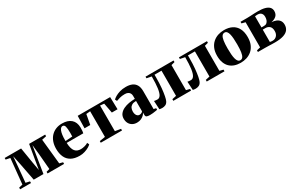

<svg xmlns="http://www.w3.org/2000/svg" viewBox="145 -1671 4308 2824"><g transform="rotate(-30 2299.5 -259.0)"><path d="M4 0V-28L67.5 -43.5L110 -470.5L37.5 -485V-512.5H316.5L359.5 -249.5L384.5 -108L408 -249.5L452.5 -512.5H725V-485L649 -469L692.5 -43L750.5 -28V0H469.5V-28L525.5 -43.5L502.5 -315L485.5 -473L460 -315.5L413 -22.5H248L191.5 -316L158.5 -473L145 -316L120 -43.5L188.5 -28V0Z M1013 12Q924 12 868 -20.2Q812 -52.5 785.8 -111.2Q759.5 -170 759.5 -249.5Q759.5 -314.5 778.2 -366.5Q797 -418.5 831.5 -455Q866 -491.5 913.5 -511Q961 -530.5 1018.5 -530.5Q1117.5 -530.5 1172 -482.2Q1226.5 -434 1228 -343Q1228 -308.5 1226 -284.5Q1224 -260.5 1220 -248.5H938Q940 -197 949.8 -161.5Q959.5 -126 976.8 -104.8Q994 -83.5 1019 -73.8Q1044 -64 1076 -64Q1105 -64 1141 -73.5Q1177 -83 1198.5 -98.5L1214.5 -64.5Q1200.5 -49 1169.8 -31.2Q1139 -13.5 1098.2 -0.8Q1057.5 12 1013 12ZM937 -280.5 1056 -289Q1056.5 -305 1056.8 -319.2Q1057 -333.5 1057.5 -349.5Q1057.5 -421.5 1048 -458Q1038.5 -494.5 1008 -494.5Q994 -494.5 981 -483.8Q968 -473 957.8 -448.2Q947.5 -423.5 941.8 -382.5Q936 -341.5 937 -280.5Z M1373.5 0V-28L1469.5 -43.5V-479L1401 -472.5L1370 -303H1273L1277.5 -512.5H1828.5L1833.5 -303H1736.5L1705 -472.5L1638 -479V-43.5L1734.5 -28V0Z M1986 11.5Q1942.5 11.5 1909.8 -7Q1877 -25.5 1859.2 -58.5Q1841.5 -91.5 1841.5 -136Q1841.5 -183.5 1867.2 -216.5Q1893 -249.5 1935.2 -269.8Q1977.5 -290 2028.5 -299Q2079.5 -308 2130 -308.5V-361Q2130 -385 2119.2 -403.5Q2108.5 -422 2087.8 -432.5Q2067 -443 2035.5 -443Q1985.5 -443 1947.2 -432Q1909 -421 1888.5 -413L1872 -445Q1888 -461.5 1919.5 -480.5Q1951 -499.5 1997 -513.5Q2043 -527.5 2102 -527.5Q2162.5 -527.5 2205.2 -508.8Q2248 -490 2271 -449.5Q2294 -409 2294 -343.5V-40.5L2333.5 -32.5V-5.5Q2322.5 -3.5 2302 0.2Q2281.5 4 2256.8 6.8Q2232 9.5 2206.5 9.5Q2171 9.5 2152 1.8Q2133 -6 2133 -36V-74Q2124.5 -54 2104 -34.2Q2083.5 -14.5 2053.8 -1.5Q2024 11.5 1986 11.5ZM2073 -70Q2086 -70 2103.8 -76.5Q2121.5 -83 2130 -97V-272.5Q2085 -272.5 2059 -257.5Q2033 -242.5 2021.8 -216.8Q2010.5 -191 2010.5 -159Q2010.5 -132.5 2018.5 -112.5Q2026.5 -92.5 2040.5 -81.2Q2054.5 -70 2073 -70Z M2414 10Q2396 10 2385 8Q2374 6 2366.5 4L2358.5 -140Q2368.5 -137.5 2383.8 -135.8Q2399 -134 2415.5 -134Q2448 -134 2469 -167.5Q2490 -201 2500.2 -274.8Q2510.5 -348.5 2510.5 -469L2429.5 -485V-512.5H2905.5V-485L2845.5 -469V-43.5L2907.5 -28V0H2606V-28L2677 -43.5V-471H2558.5V-424.5Q2558.5 -324.5 2551 -247.8Q2543.5 -171 2533.2 -120.2Q2523 -69.5 2512.5 -48Q2496 -13.5 2469.8 -1.8Q2443.5 10 2414 10Z M2981.5 10Q2963.5 10 2952.5 8Q2941.5 6 2934 4L2926 -140Q2936 -137.5 2951.2 -135.8Q2966.5 -134 2983 -134Q3015.5 -134 3036.5 -167.5Q3057.5 -201 3067.8 -274.8Q3078 -348.5 3078 -469L2997 -485V-512.5H3473V-485L3413 -469V-43.5L3475 -28V0H3173.5V-28L3244.5 -43.5V-471H3126V-424.5Q3126 -324.5 3118.5 -247.8Q3111 -171 3100.8 -120.2Q3090.5 -69.5 3080 -48Q3063.5 -13.5 3037.2 -1.8Q3011 10 2981.5 10Z M3494 -250Q3494 -323 3516.5 -375.5Q3539 -428 3578 -462.2Q3617 -496.5 3666.2 -512.8Q3715.5 -529 3769.5 -529Q3848.5 -529 3905.2 -499.8Q3962 -470.5 3992.5 -412.2Q4023 -354 4023 -266.5Q4023 -193.5 4000.5 -140.8Q3978 -88 3939.2 -54.2Q3900.5 -20.5 3851 -4.2Q3801.5 12 3747.5 12Q3690 12 3643.2 -4.2Q3596.5 -20.5 3563.2 -53.2Q3530 -86 3512 -135.2Q3494 -184.5 3494 -250ZM3760 -24Q3787 -24 3803.5 -47.5Q3820 -71 3827.5 -121Q3835 -171 3835 -249.5Q3835 -304.5 3831.8 -349.2Q3828.5 -394 3820.2 -426.2Q3812 -458.5 3797.2 -475.8Q3782.5 -493 3760 -493Q3731.5 -493 3714.5 -469.8Q3697.5 -446.5 3689.8 -396.5Q3682 -346.5 3682 -266Q3682 -212 3685.5 -167.5Q3689 -123 3697.5 -91Q3706 -59 3721.2 -41.5Q3736.5 -24 3760 -24Z M4329.5 4Q4302 4 4272 3Q4242 2 4212.8 1Q4183.5 0 4159.5 0H4042.5V-27.5L4104.5 -43V-469.5L4043 -485.5V-512.5H4158Q4182 -512.5 4213.2 -514.2Q4244.5 -516 4277.5 -517.5Q4310.5 -519 4338 -519Q4410 -519 4457.8 -505.8Q4505.5 -492.5 4529.2 -466.8Q4553 -441 4553 -401.5Q4553 -349.5 4521 -320.2Q4489 -291 4433.5 -279.5Q4476.5 -278 4510.5 -264.2Q4544.5 -250.5 4564.8 -222.8Q4585 -195 4585 -151.5Q4585 -104 4560 -69Q4535 -34 4479 -15Q4423 4 4329.5 4ZM4314.5 -35Q4356 -35 4383.8 -64.5Q4411.5 -94 4411.5 -144Q4411.5 -199 4384 -224.2Q4356.5 -249.5 4315 -249.5H4268.5V-40.5Q4274 -39 4281.2 -37.8Q4288.5 -36.5 4297 -35.8Q4305.5 -35 4314.5 -35ZM4268.5 -287H4314Q4341.5 -287 4359.2 -301.8Q4377 -316.5 4385.8 -341.5Q4394.5 -366.5 4394.5 -396.5Q4394.5 -423 4384.8 -441.5Q4375 -460 4357.2 -469.8Q4339.5 -479.5 4316.5 -479.5Q4302 -479.5 4290.2 -478.5Q4278.5 -477.5 4268.5 -476Z"/></g></svg>

Font: Merriweather 120pt Black
Style: Regular
Weight: 900
Designer: Eben Sorkin
Foundry: Eben Sorkin
Version: Version 2.100